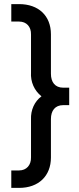

<svg xmlns="http://www.w3.org/2000/svg" viewBox="-20 -765 384 935"><path d="M35 150H73C168 150 228 92 228 2V-185C228 -226 248 -253 288 -253H317V-338H288C248 -338 228 -365 228 -406V-598C228 -688 168 -745 73 -745H35V-660H73C109 -660 132 -635 131 -597V-413C128 -366 147 -324 182 -296C148 -271 129 -229 131 -183V1C132 39 109 65 73 65H35Z"/></svg>

Font: Mluvka Medium
Style: Regular
Weight: 500
Designer: Modified by Jiří Krblich, Original typeface by Gumpita Rahayu
Foundry: Gumpita Rahayu & Jiří Krblich
Version: Version 2.000;Glyphs 3.1.1 (3134)